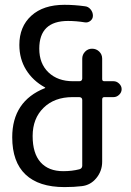

<svg xmlns="http://www.w3.org/2000/svg" viewBox="-20 -760 540 790"><path d="M278.3 -360.4Q204.1 -360.4 159.2 -316.4Q114.3 -272.5 114.3 -200.2Q114.3 -128.9 147 -92.3Q179.7 -55.7 240.2 -55.7Q276.4 -55.7 306.6 -63.5Q317.4 -66.4 318.4 -77.1V-348.6Q318.4 -359.4 306.6 -360.4ZM245.1 9.8Q139.6 9.8 85 -42Q30.3 -93.8 30.3 -195.3Q30.3 -343.8 165 -397.5Q166 -397.5 166 -398.4Q166 -400.4 165 -400.4Q115.2 -427.7 87.4 -472.7Q59.6 -517.6 59.6 -575.2Q59.6 -650.4 108.9 -695.3Q158.2 -740.2 245.1 -740.2Q286.1 -740.2 328.1 -734.4Q342.8 -733.4 352.5 -721.7Q362.3 -710 362.3 -695.3Q362.3 -682.6 352.1 -674.3Q341.8 -666 329.1 -668Q293.9 -673.8 259.8 -673.8Q141.6 -673.8 141.6 -559.6Q141.6 -498 179.7 -461.9Q217.8 -425.8 280.3 -425.8H306.6Q317.4 -425.8 318.4 -436.5V-518.6Q318.4 -535.2 330.1 -547.4Q341.8 -559.6 358.9 -559.6Q376 -559.6 388.2 -547.9Q400.4 -536.1 400.4 -518.6V-434.6Q400.4 -425.8 409.2 -425.8H447.3Q460 -425.8 470.2 -416Q480.5 -406.2 480.5 -393.1Q480.5 -379.9 470.2 -370.1Q460 -360.4 447.3 -360.4H409.2Q400.4 -360.4 400.4 -350.6V-94.7Q400.4 -56.6 376.5 -27.3Q352.5 2 316.4 5.9Q285.2 9.8 245.1 9.8Z"/></svg>

Font: Rounded-X Mgen+ 1mn regular
Style: Regular
Weight: 400
Designer: [Source Han Sans]
Ryoko NISHIZUKA  (kana & ideographs); Paul D. Hunt (Latin, Greek & Cyrillic); Wenlong ZHANG  (bopomofo
Version: Version 1.059.20150602